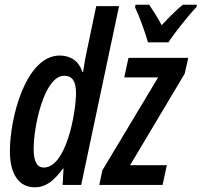

<svg xmlns="http://www.w3.org/2000/svg" viewBox="-20 -786 857 816"><path d="M609 -606H696C719 -643 783 -723 815 -756L817 -766H757C731 -745 701 -715 667 -679C646 -718 627 -747 614 -766H556L554 -755C572 -718 599 -642 609 -606ZM127 10C177 10 210 -19 248 -70H250L246 0H325L486 -760H389L350 -574C344 -548 338 -515 333 -480H330C316 -526 280 -550 234 -550C90 -550 22 -287 22 -143C22 -46 61 10 127 10ZM402 0H671L689 -84H533L765 -473L780 -540H526L508 -457H652L415 -62ZM166 -74C137 -74 123 -100 123 -153C123 -250 168 -464 253 -464C287 -464 303 -440 303 -392C303 -305 261 -74 166 -74Z"/></svg>

Font: Noto Sans UI Condensed Medium
Style: Italic
Weight: 500
Width: 3
Italic angle: -12°
Designer: Monotype Design Team
Foundry: Monotype Imaging Inc.
Version: Version 1.901